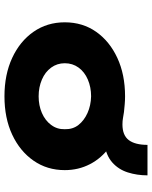

<svg xmlns="http://www.w3.org/2000/svg" viewBox="72 -760 697 882"><g transform="rotate(90 421.0 -318.5)"><path d="M422 10Q322 10 245.5 -25.5Q169 -61 125.5 -123.5Q82 -186 82 -267Q82 -349 125.5 -411Q169 -473 245.5 -508.5Q322 -544 422 -544Q439 -544 457.5 -542.5Q476 -541 494 -539Q508 -537 521.5 -534.5Q535 -532 551 -532Q601 -532 623 -561Q645 -590 645 -647H785Q785 -599 771.5 -556.5Q758 -514 726 -485.5Q694 -457 640 -449L655 -473Q706 -436 733.5 -383Q761 -330 761 -267Q761 -186 717.5 -123.5Q674 -61 598 -25.5Q522 10 422 10ZM422 -147Q464 -147 498.5 -162Q533 -177 553.5 -204.5Q574 -232 573 -267Q574 -304 553.5 -330Q533 -356 498.5 -371.5Q464 -387 422 -388Q380 -388 345 -373Q310 -358 290 -330.5Q270 -303 270 -267Q270 -232 290 -204.5Q310 -177 345 -162Q380 -147 422 -147Z"/></g></svg>

Font: Lexend Giga ExtraBold
Style: Regular
Weight: 800
Designer: Bonnie Shaver-Troup, Thomas Jockin
Foundry: Lexend
Version: Version 1.007